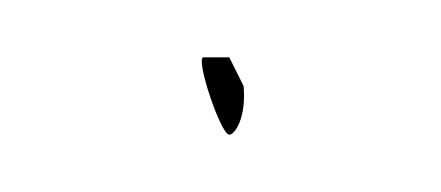

<svg xmlns="http://www.w3.org/2000/svg" viewBox="-20 -334 154 67"><path d="M51 -314C48 -314 57 -287 60 -287C62 -287 66 -293 65 -304L60 -314Z"/></svg>

Font: Stray Cat
Style: Hl
Weight: 100
Version: Version 1.0